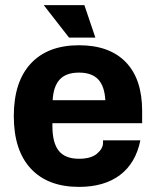

<svg xmlns="http://www.w3.org/2000/svg" viewBox="-20 -721 610 751"><path d="M34 -267Q34 -401 100.5 -472.5Q167 -544 289 -544Q408 -544 472 -478Q536 -412 536 -287V-239H185V-228Q185 -162 210 -131Q235 -100 289 -100Q336 -100 359.5 -120Q383 -140 383 -162V-172H529Q511 -83 449.5 -36.5Q388 10 289 10Q167 10 100.5 -61.5Q34 -133 34 -267ZM392 -329Q389 -384 364 -410.5Q339 -437 289 -437Q239 -437 214 -410.5Q189 -384 186 -329ZM151 -701H310L353 -574H250Z"/></svg>

Font: Mozilla Headline BETA
Style: Bold
Weight: 700
Designer: Studio DRAMA
Foundry: Studio DRAMA
Version: Version 0.100